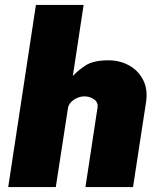

<svg xmlns="http://www.w3.org/2000/svg" viewBox="-20 -763 648 783"><path d="M13.5 0 126.5 -743H321L277 -453Q297.5 -475.5 329.2 -496.2Q361 -517 421.5 -517Q469.5 -517 507.2 -495.8Q545 -474.5 564.2 -436Q583.5 -397.5 575.5 -346L522.5 0H328.5L377.5 -323Q381.5 -345 364 -357.5Q346.5 -370 324.5 -370Q310 -370 295.2 -363.8Q280.5 -357.5 269.8 -346.5Q259 -335.5 257 -321L207.5 0Z"/></svg>

Font: Public Sans Thin Black
Style: Italic
Weight: 900
Italic angle: -8°
Version: Version 2.001